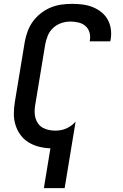

<svg xmlns="http://www.w3.org/2000/svg" viewBox="-20 -763 640 998"><path d="M208 215 242 8Q212 7 182.5 -0.5Q153 -8 128.5 -23Q104 -38 87 -61Q70 -84 61 -112Q52 -140 52 -170.5Q52 -201 57 -232L109 -547Q114 -574 124 -601Q134 -628 151.5 -652Q169 -676 193 -694.5Q217 -713 243.5 -724Q270 -735 298.5 -739Q327 -743 354 -743Q382 -743 409.5 -739.5Q437 -736 461 -726.5Q485 -717 505.5 -701Q526 -685 539 -662.5Q552 -640 556 -612.5Q560 -585 555 -557L553 -548H446L447 -553Q451 -575 445 -595Q439 -615 424 -628Q409 -641 388 -646Q367 -651 346 -651Q322 -651 298.5 -643Q275 -635 256.5 -618Q238 -601 228.5 -578Q219 -555 215 -532L163 -217Q160 -200 160 -182.5Q160 -165 164.5 -149Q169 -133 178.5 -120Q188 -107 202.5 -99Q217 -91 233.5 -87.5Q250 -84 268 -84Q282 -84 296 -86.5Q310 -89 324 -95Q338 -101 351 -110.5Q364 -120 373 -131L316 215Z"/></svg>

Font: Iosevka Semibold Extended
Style: Italic
Weight: 600
Width: 7
Italic angle: -9°
Monospace: yes
Designer: Belleve Invis
Foundry: Belleve Invis
Version: Version 32.5.0; ttfautohint (v1.8.4)